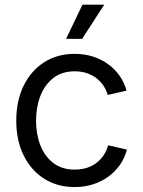

<svg xmlns="http://www.w3.org/2000/svg" viewBox="-20 -774 599 806"><path d="M293.5 11.2Q220.7 11.2 165.5 -23.7Q110.4 -58.6 79.3 -121.6Q48.3 -184.6 48.3 -267.1Q48.3 -351.1 79.3 -414.3Q110.4 -477.5 165.5 -512.7Q220.7 -547.9 293.5 -547.9Q334.5 -547.9 369.9 -536.6Q405.3 -525.4 433.6 -504.9Q461.9 -484.4 481.9 -456.1Q502 -427.7 511.2 -393.6L432.1 -375.5Q426.8 -395.5 414.8 -413.6Q402.8 -431.6 385.5 -445.3Q368.2 -459 345 -466.8Q321.8 -474.6 293.5 -474.6Q239.7 -474.6 203.6 -446.3Q167.5 -418 149.4 -371.1Q131.3 -324.2 131.3 -267.1Q131.3 -210.9 149.4 -164.3Q167.5 -117.7 203.6 -89.8Q239.7 -62 293.5 -62Q322.3 -62 345.7 -69.8Q369.1 -77.6 386.7 -91.6Q404.3 -105.5 416.3 -124.3Q428.2 -143.1 434.1 -164.1L512.7 -146Q503.9 -111.3 483.9 -82.5Q463.9 -53.7 435.1 -32.7Q406.2 -11.7 370.4 -0.2Q334.5 11.2 293.5 11.2ZM257.3 -610.8 326.2 -754.4H417.5L324.7 -610.8Z"/></svg>

Font: V-Inter
Style: Regular-375
Weight: 375
Designer: Rasmus Andersson
Foundry: rsms
Version: Version 4.000;git-4146feb